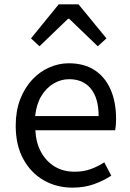

<svg xmlns="http://www.w3.org/2000/svg" viewBox="-20 -847 594 880"><path d="M312 13Q239 13 180 -21Q121 -55 86.5 -118.5Q52 -182 52 -271Q52 -338 72 -390.5Q92 -443 126.5 -480.5Q161 -518 205 -537.5Q249 -557 295 -557Q365 -557 413 -526Q461 -495 486.5 -437.5Q512 -380 512 -302Q512 -287 511 -274Q510 -261 508 -250H142Q145 -192 168.5 -149.5Q192 -107 231 -83.5Q270 -60 322 -60Q362 -60 394.5 -71.5Q427 -83 458 -103L490 -42Q455 -19 411 -3Q367 13 312 13ZM141 -315H432Q432 -397 396.5 -440.5Q361 -484 297 -484Q259 -484 225.5 -464Q192 -444 169.5 -407Q147 -370 141 -315ZM122 -671 249 -827H340L468 -671L428 -635L297 -761H292L161 -635Z"/></svg>

Font: Noto Sans KR
Style: Regular
Weight: 400
Designer: Ryoko NISHIZUKA  (kana, bopomofo & ideographs); Paul D. Hunt (Latin, Greek & Cyrillic); Sandoll Communications , Soo-you
Foundry: Adobe
Version: Version 2.004-H2;hotconv 1.0.118;makeotfexe 2.5.65603